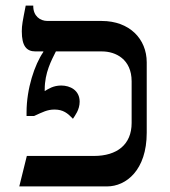

<svg xmlns="http://www.w3.org/2000/svg" viewBox="-20 -667 610 687"><path d="M505 -192V-444C505 -528 443 -592 344 -592H150C123 -592 99 -610 99 -645V-647H72C61 -591 58 -577 58 -555C58 -502 75 -483 107 -483H135V-481C104 -436 75 -350 75 -265V-252H102C133 -266 149 -275 175 -275C206 -275 222 -262 241 -242C248 -253 265 -274 265 -303C265 -344 231 -361 199 -361C171 -361 153 -349 140 -341V-347C140 -407 164 -451 180 -483H345C394 -483 451 -455 451 -376V-227C451 -150 399 -109 316 -109H76L49 0H363C431 0 505 -58 505 -192Z"/></svg>

Font: Noto Serif Hebrew
Style: Regular
Weight: 400
Designer: Monotype Design Team
Foundry: Monotype Imaging Inc.
Version: Version 1.901